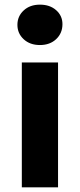

<svg xmlns="http://www.w3.org/2000/svg" viewBox="-20 -807 345 827"><path d="M74 -538H230V0H74ZM55 -700Q55 -737 82 -762Q109 -787 152 -787Q195 -787 222 -763Q249 -739 249 -703Q249 -664 222 -638.5Q195 -613 152 -613Q109 -613 82 -638Q55 -663 55 -700Z"/></svg>

Font: mBank
Style: Bold
Weight: 700
Designer: Julieta Ulanovsky
Foundry: Julieta Ulanovsky
Version: Version 7.200